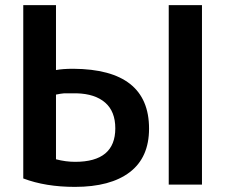

<svg xmlns="http://www.w3.org/2000/svg" viewBox="-20 -716 906 751"><path d="M71 -696H199V-442Q225 -447 267 -447Q563 -445 563 -213Q563 -100 487.5 -42.5Q412 15 273 15Q158 15 71 -18ZM431 -214Q431 -280 391.5 -314.5Q352 -349 280 -351H231Q218 -350 199 -346V-93Q237 -83 274 -83Q431 -83 431 -214ZM770 6H640V-696H770Z"/></svg>

Font: Repo
Style: DemiBold
Weight: 600
Designer: Stefan Peev
Foundry: Context Ltd
Version: Version 001.000